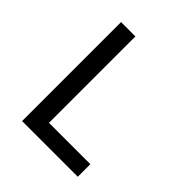

<svg xmlns="http://www.w3.org/2000/svg" viewBox="-185 -795 919 919"><g transform="rotate(45 275.0 -335.0)"><path d="M109 0V-670H206V-85H486V0Z"/></g></svg>

Font: Lode Dark
Style: Bold
Weight: 700
Monospace: yes
Designer: Belleve Invis
Foundry: Belleve Invis
Version: Version 29.2.0; ttfautohint (v1.8.3)